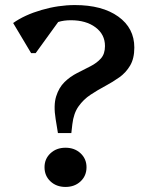

<svg xmlns="http://www.w3.org/2000/svg" viewBox="-20 -726 593 759"><path d="M209 -200 200 -255Q191 -310 202 -345Q213 -380 235 -401.5Q257 -423 284.5 -437Q312 -451 337.5 -464Q363 -477 379 -495Q395 -513 395 -544Q395 -590 357.5 -618Q320 -646 260 -646Q232 -646 210 -639L121 -516H103L32 -635Q77 -667 144 -686.5Q211 -706 276 -706Q384 -706 447.5 -660.5Q511 -615 511 -538Q511 -495 494.5 -467Q478 -439 452 -420.5Q426 -402 396 -386Q366 -370 338 -351.5Q310 -333 290.5 -305.5Q271 -278 266 -235L262 -200ZM239 13Q203 13 179.5 -9Q156 -31 156 -65Q156 -98 179.5 -120Q203 -142 239 -142Q275 -142 298.5 -120Q322 -98 322 -65Q322 -31 298.5 -9Q275 13 239 13Z"/></svg>

Font: Platypi
Style: Regular
Weight: 400
Designer: David Sargent
Foundry: Bolt Cutter Type
Version: Version 1.200; ttfautohint (v1.8.4.7-5d5b)